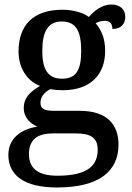

<svg xmlns="http://www.w3.org/2000/svg" viewBox="-20 -590 584 849"><path d="M232 239C418 239 504 167 504 50C504 -38 455 -100 332 -100H218C170 -100 159 -113 159 -136C159 -164 179 -184 203 -196C216 -193 241 -191 257 -191C384 -191 445 -264 445 -365C445 -422 427 -459 403 -487C415 -494 427 -498 444 -498C469 -498 477 -481 477 -462C518 -462 534 -487 534 -516C534 -545 514 -570 473 -570C428 -570 394 -539 373 -515C351 -532 306 -547 257 -547C125 -547 62 -477 62 -362C62 -291 98 -233 157 -210C109 -182 85 -154 85 -113C85 -69 115 -43 145 -30C75 -19 17 20 17 95C17 186 88 239 232 239ZM254 -242C192 -242 167 -283 167 -364C167 -449 191 -495 253 -495C317 -495 339 -451 339 -365C339 -282 318 -242 254 -242ZM234 187C139 187 108 147 108 91C108 16 161 0 213 0H316C378 0 412 17 412 72C412 140 370 187 234 187Z"/></svg>

Font: Noto Serif Malayalam Medium
Style: Regular
Weight: 500
Designer: Indian type Foundry, Jelle Bosma, Monotype Design Team
Foundry: Monotype Imaging Inc.
Version: Version 2.104